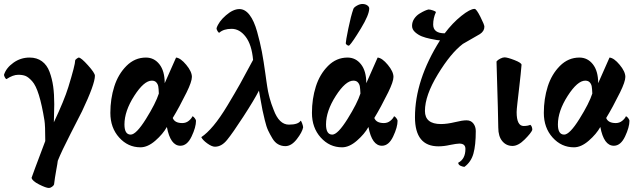

<svg xmlns="http://www.w3.org/2000/svg" viewBox="-20 -726 3190 959"><path d="M0 -352.5Q10.7 -386.7 46.9 -412.6Q83 -438.5 127.9 -438.5Q164.1 -438.5 189.5 -419.9Q214.8 -401.4 227.5 -367.2Q240.2 -333 245.6 -294.4Q251 -255.9 251 -205.1Q251 -197.3 250 -157.2Q249 -117.2 249 -115.2Q300.8 -224.6 321.3 -291Q355.5 -402.3 355.5 -423.8Q355.5 -427.7 363.3 -433.1Q371.1 -438.5 373 -438.5Q384.8 -438.5 419.4 -399.9Q454.1 -361.3 454.1 -347.7Q454.1 -305.7 389.6 -169.9Q377 -144.5 332.5 -58.1Q288.1 28.3 268.6 77.1Q267.6 87.9 260.7 125Q253.9 162.1 250 195.3Q248 201.2 239.7 207Q231.4 212.9 224.6 212.9Q210 212.9 175.3 195.3Q140.6 177.7 137.7 162.1Q139.6 154.3 206.1 -21.5Q206.1 -100.6 202.1 -124Q189.5 -202.1 174.3 -251Q159.2 -299.8 140.6 -320.3Q122.1 -340.8 107.4 -346.7Q92.8 -352.5 71.3 -352.5Q44.9 -352.5 12.7 -331.1Q8.8 -331.1 4.4 -339.4Q0 -347.7 0 -352.5Z M842.8 -136.7Q852.5 -111.3 890.6 -111.3Q909.2 -111.3 922.9 -122.6Q936.5 -133.8 941.4 -145.5Q947.3 -143.6 953.1 -135.3Q959 -127 959 -123Q959 -90.8 937 -44.4Q915 2 880.9 2Q831.1 2 813.5 -91.8Q793.9 -56.6 755.9 -23.4Q717.8 9.8 681.6 9.8Q619.1 9.8 575.2 -39.1Q531.2 -87.9 531.2 -162.1Q531.2 -232.4 550.8 -293.9Q570.3 -355.5 611.8 -397Q653.3 -438.5 709 -438.5Q750 -438.5 776.4 -404.8Q802.7 -371.1 802.7 -310.5Q855.5 -428.7 859.4 -438.5Q881.8 -436.5 910.2 -402.3Q938.5 -368.2 938.5 -341.8Q938.5 -318.4 912.1 -264.6Q875 -189.5 842.8 -136.7ZM738.3 -323.2Q699.2 -323.2 650.4 -247.1Q601.6 -170.9 601.6 -104.5Q601.6 -53.7 632.8 -53.7Q660.2 -53.7 709 -131.8Q757.8 -210 773.4 -258.8Q772.5 -283.2 770.5 -294.4Q768.6 -305.7 760.7 -314.5Q752.9 -323.2 738.3 -323.2Z M1075.2 -562.5Q1071.3 -562.5 1066.4 -570.8Q1061.5 -579.1 1061.5 -585Q1072.3 -618.2 1108.4 -649.4Q1144.5 -680.7 1175.8 -680.7Q1204.1 -680.7 1226.6 -651.4Q1249 -622.1 1264.2 -567.9Q1279.3 -513.7 1288.1 -467.3Q1296.9 -420.9 1305.7 -356.4Q1308.6 -336.9 1310.5 -321.8Q1312.5 -306.6 1314.9 -292.5Q1317.4 -278.3 1318.8 -270Q1320.3 -261.7 1323.2 -250.5Q1326.2 -239.3 1327.1 -235.4Q1328.1 -231.4 1331.5 -220.7Q1335 -210 1335.4 -208Q1335.9 -206.1 1340.8 -193.4Q1345.7 -180.7 1346.7 -177.7Q1374 -103.5 1422.9 -103.5Q1469.7 -103.5 1481.4 -123Q1484.4 -123 1489.3 -109.4Q1494.1 -95.7 1494.1 -89.8Q1489.3 -65.4 1462.4 -30.8Q1435.5 3.9 1405.3 3.9Q1385.7 3.9 1369.1 -5.4Q1352.5 -14.6 1340.3 -35.2Q1328.1 -55.7 1319.3 -74.2Q1310.5 -92.8 1302.7 -125.5Q1294.9 -158.2 1291 -176.3Q1287.1 -194.3 1281.2 -229.5Q1275.4 -264.6 1273.4 -273.4Q1250 -227.5 1195.8 -144Q1141.6 -60.5 1114.3 -27.3Q1086.9 6.8 1053.7 6.8Q1038.1 6.8 1015.1 -9.8Q992.2 -26.4 985.4 -41Q1013.7 -59.6 1046.4 -98.6Q1079.1 -137.7 1116.7 -200.2Q1154.3 -262.7 1179.2 -307.1Q1204.1 -351.6 1244.1 -426.8Q1237.3 -502.9 1207 -542.5Q1176.8 -582 1136.7 -582Q1096.7 -582 1075.2 -562.5Z M1790 -706.1Q1804.7 -706.1 1814.5 -699.2Q1824.2 -692.4 1824.2 -683.6Q1824.2 -652.3 1782.7 -584Q1741.2 -515.6 1725.6 -500Q1723.6 -498 1720.7 -498Q1717.8 -498 1712.4 -502Q1707 -505.9 1707 -509.8Q1707 -520.5 1719.7 -583Q1732.4 -645.5 1745.1 -681.6Q1748 -689.5 1762.7 -697.8Q1777.3 -706.1 1790 -706.1ZM1849.6 -136.7Q1859.4 -111.3 1897.5 -111.3Q1916 -111.3 1929.7 -122.6Q1943.4 -133.8 1948.2 -145.5Q1954.1 -143.6 1960 -135.3Q1965.8 -127 1965.8 -123Q1965.8 -90.8 1943.8 -44.4Q1921.9 2 1887.7 2Q1837.9 2 1820.3 -91.8Q1800.8 -56.6 1762.7 -23.4Q1724.6 9.8 1688.5 9.8Q1626 9.8 1582 -39.1Q1538.1 -87.9 1538.1 -162.1Q1538.1 -232.4 1557.6 -293.9Q1577.1 -355.5 1618.7 -397Q1660.2 -438.5 1715.8 -438.5Q1756.8 -438.5 1783.2 -404.8Q1809.6 -371.1 1809.6 -310.5Q1862.3 -428.7 1866.2 -438.5Q1888.7 -436.5 1917 -402.3Q1945.3 -368.2 1945.3 -341.8Q1945.3 -318.4 1918.9 -264.6Q1881.8 -189.5 1849.6 -136.7ZM1745.1 -323.2Q1706.1 -323.2 1657.2 -247.1Q1608.4 -170.9 1608.4 -104.5Q1608.4 -53.7 1639.6 -53.7Q1667 -53.7 1715.8 -131.8Q1764.6 -210 1780.3 -258.8Q1779.3 -283.2 1777.3 -294.4Q1775.4 -305.7 1767.6 -314.5Q1759.8 -323.2 1745.1 -323.2Z M2299.8 107.4Q2293 107.4 2281.2 102.5Q2269.5 97.7 2268.6 86.9Q2304.7 68.4 2304.7 17.6Q2304.7 -8.8 2274.4 -8.8Q2261.7 -8.8 2227.5 -2Q2197.3 4.9 2169.9 4.9Q2052.7 4.9 2052.7 -140.6Q2052.7 -326.2 2177.7 -524.4Q2171.9 -524.4 2162.6 -525.9Q2153.3 -527.3 2129.4 -532.2Q2105.5 -537.1 2086.9 -544.4Q2068.4 -551.8 2053.2 -565.4Q2038.1 -579.1 2038.1 -596.7Q2038.1 -616.2 2048.8 -632.3Q2059.6 -648.4 2075.7 -658.2Q2091.8 -668 2102.1 -672.4Q2112.3 -676.8 2120.1 -678.7Q2128.9 -678.7 2143.1 -673.8Q2157.2 -668.9 2157.2 -665Q2143.6 -635.7 2143.6 -603.5Q2143.6 -559.6 2201.2 -559.6Q2240.2 -611.3 2284.2 -646.5Q2328.1 -681.6 2350.6 -681.6Q2359.4 -681.6 2379.4 -642.1Q2399.4 -602.5 2399.4 -592.8Q2399.4 -570.3 2377 -555.7Q2371.1 -551.8 2292 -506.8Q2231.4 -460.9 2167 -355Q2102.5 -249 2102.5 -171.9Q2102.5 -106.4 2182.6 -106.4Q2212.9 -106.4 2253.9 -116.2Q2289.1 -125 2310.5 -125Q2332 -125 2344.2 -109.4Q2356.4 -93.8 2356.4 -71.3Q2356.4 -1 2344.7 41Q2333 83 2299.8 107.4Z M2540 2.9Q2508.8 2.9 2488.8 -21Q2468.8 -44.9 2468.8 -88.9Q2468.8 -128.9 2460 -418.9Q2465.8 -426.8 2478.5 -433.1Q2491.2 -439.5 2500 -439.5Q2514.6 -439.5 2549.8 -425.8Q2585 -412.1 2585 -402.3Q2581.1 -355.5 2574.7 -301.3Q2568.4 -247.1 2564.5 -212.4Q2560.5 -177.7 2560.5 -166Q2560.5 -96.7 2595.7 -96.7Q2615.2 -96.7 2628.9 -102.5Q2638.7 -94.7 2638.7 -77.1Q2632.8 -61.5 2600.6 -29.3Q2568.4 2.9 2540 2.9Z M3007.8 -136.7Q3017.6 -111.3 3055.7 -111.3Q3074.2 -111.3 3087.9 -122.6Q3101.6 -133.8 3106.4 -145.5Q3112.3 -143.6 3118.2 -135.3Q3124 -127 3124 -123Q3124 -90.8 3102.1 -44.4Q3080.1 2 3045.9 2Q2996.1 2 2978.5 -91.8Q2959 -56.6 2920.9 -23.4Q2882.8 9.8 2846.7 9.8Q2784.2 9.8 2740.2 -39.1Q2696.3 -87.9 2696.3 -162.1Q2696.3 -232.4 2715.8 -293.9Q2735.4 -355.5 2776.9 -397Q2818.4 -438.5 2874 -438.5Q2915 -438.5 2941.4 -404.8Q2967.8 -371.1 2967.8 -310.5Q3020.5 -428.7 3024.4 -438.5Q3046.9 -436.5 3075.2 -402.3Q3103.5 -368.2 3103.5 -341.8Q3103.5 -318.4 3077.1 -264.6Q3040 -189.5 3007.8 -136.7ZM2903.3 -323.2Q2864.3 -323.2 2815.4 -247.1Q2766.6 -170.9 2766.6 -104.5Q2766.6 -53.7 2797.9 -53.7Q2825.2 -53.7 2874 -131.8Q2922.9 -210 2938.5 -258.8Q2937.5 -283.2 2935.5 -294.4Q2933.6 -305.7 2925.8 -314.5Q2918 -323.2 2903.3 -323.2Z"/></svg>

Font: Crimson
Style: Bold
Weight: 700
Version: Version 0.8 ; ttfautohint (v1.00) -l 8 -r 50 -G 200 -x 14 -D